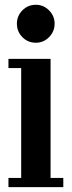

<svg xmlns="http://www.w3.org/2000/svg" viewBox="-20 -764 292 784"><path d="M126.5 -589.5Q94 -589.5 71.5 -612.2Q49 -635 49 -667.5Q49 -699 71.5 -721.8Q94 -744.5 126.5 -744.5Q157.5 -744.5 180.2 -721.8Q203 -699 203 -667.5Q203 -635 180.2 -612.2Q157.5 -589.5 126.5 -589.5ZM14.5 0V-37.5H66.5V-486H14.5V-523.5H186.5V-37.5H238.5V0Z"/></svg>

Font: Imbue 10pt
Style: Bold
Weight: 700
Designer: Tyler Finck
Foundry: Etcetera Type Company
Version: Version 1.102; ttfautohint (v1.8.3)